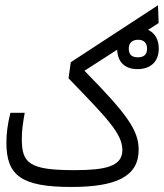

<svg xmlns="http://www.w3.org/2000/svg" viewBox="-20 -725 638 747"><path d="M257.3 2.4C431.2 2.4 519.5 -37.6 519.5 -142.6C519.5 -217.8 474.6 -280.8 308.6 -449.7L436 -531.7C437.5 -483.4 465.8 -456.1 515.1 -456.1C563 -456.1 597.7 -482.4 597.7 -536.1C597.7 -572.8 581.5 -597.2 556.2 -608.9L597.2 -635.3L594.7 -704.6L255.4 -482.9L246.6 -420.4C395 -266.6 456.1 -205.6 456.1 -141.1C456.1 -76.7 388.7 -63 268.6 -63C91.8 -63 64.9 -90.8 64.9 -185.1C64.9 -216.8 68.8 -244.6 76.2 -286.1H20.5C9.8 -243.2 4.9 -206.1 4.9 -169.9C4.9 -42 63 2.4 257.3 2.4ZM516.1 -502C493.7 -502 481 -512.2 481 -536.1C481 -558.6 495.6 -570.3 517.6 -570.3C540.5 -570.3 552.2 -557.1 552.2 -535.2C552.2 -512.2 539.1 -502 516.1 -502Z"/></svg>

Font: Cascadia Code PL Light
Style: Regular
Weight: 300
Monospace: yes
Designer: Aaron Bell
Foundry: Saja Typeworks
Version: Version 2404.023